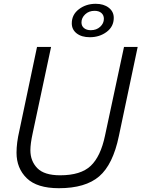

<svg xmlns="http://www.w3.org/2000/svg" viewBox="-20 -977 745 1011"><path d="M606 -261Q575 -111 502.5 -48.5Q430 14 290 14Q175 14 121 -38.5Q67 -91 67 -173Q67 -225 82 -289L175 -730H249L152 -275Q140 -220 140 -186Q140 -129 176.5 -91.5Q213 -54 297 -54Q405 -54 457.5 -103.5Q510 -153 533 -263L633 -730H705ZM358 -854Q358 -900 395.5 -928.5Q433 -957 484 -957Q526 -957 552.5 -936.5Q579 -916 579 -883Q579 -837 541.5 -809Q504 -781 453 -781Q410 -781 384 -801Q358 -821 358 -854ZM409 -859Q409 -840 422.5 -829Q436 -818 458 -818Q488 -818 507.5 -836Q527 -854 527 -878Q527 -897 514 -908.5Q501 -920 478 -920Q448 -920 428.5 -901.5Q409 -883 409 -859Z"/></svg>

Font: Nacelle Light
Style: Italic
Weight: 300
Italic angle: -12°
Designer: Sora Sagano
Foundry: Sora Sagano
Version: Version 1.000;FEAKit 1.0